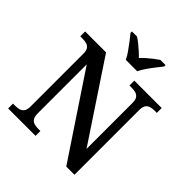

<svg xmlns="http://www.w3.org/2000/svg" viewBox="-245 -1095 1259 1259"><g transform="rotate(45 385.0 -465.5)"><path d="M35 0V-45H56Q77 -45 93.5 -50Q110 -55 120 -70Q130 -85 130 -115V-603Q130 -632 119.5 -646Q109 -660 92.5 -664.5Q76 -669 56 -669H35V-714H229L586 -176V-603Q586 -632 575.5 -646Q565 -660 548.5 -664.5Q532 -669 512 -669H491V-714H745V-669H724Q704 -669 687 -664Q670 -659 660 -644.5Q650 -630 650 -599V0H574L195 -569V-115Q195 -85 204.5 -70Q214 -55 231 -50Q248 -45 268 -45H289V0ZM355 -771Q345 -794 326 -820.5Q307 -847 287.5 -873Q268 -899 252 -918V-931H299Q317 -920 336 -904.5Q355 -889 373.5 -872.5Q392 -856 407 -840Q422 -856 440.5 -872.5Q459 -889 479 -904.5Q499 -920 516 -931H564V-918Q549 -899 528.5 -873Q508 -847 490 -820.5Q472 -794 461 -771Z"/></g></svg>

Font: Noto Serif Gujarati Medium
Style: Regular
Weight: 500
Version: Version 2.102